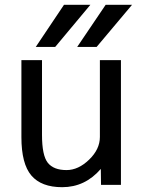

<svg xmlns="http://www.w3.org/2000/svg" viewBox="-20 -778 598 810"><path d="M70.3 -524.4H157.2V-209Q157.2 -122.1 181.6 -91.3Q206.1 -60.5 260.7 -60.5Q310.5 -60.5 356 -104.5Q401.4 -148.4 401.4 -200.2V-524.4H490.2V2H406.2L405.3 -65.4Q338.9 11.7 242.2 11.7Q154.3 11.7 112.3 -37.6Q70.3 -86.9 70.3 -199.2ZM212.9 -580.1H130.9L250 -757.8H361.3ZM387.7 -580.1H305.7L425.8 -757.8H537.1Z"/></svg>

Font: irohakakuC Regular
Style: Regular
Weight: 400
Designer: [Source Han Sans]
Ryoko NISHIZUKA Ë•øÂ°öÊ∂ºÂ≠ê (kana & ideographs); Paul D. Hunt (Latin, Greek & Cyrillic); Wenlong ZHAN
Version: Version 1.001.20160904